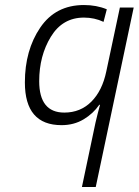

<svg xmlns="http://www.w3.org/2000/svg" viewBox="-20 -744 552 764"><path d="M361 0 512 -714H457L403 -460Q387 -383 343.5 -339.5Q300 -296 236 -296Q136 -296 136 -421Q136 -522 182.5 -598Q229 -674 314 -674Q356 -674 392 -657L405 -707Q364 -724 314 -724Q201 -724 140 -634Q79 -544 79 -416Q79 -246 225 -246Q274 -246 312.5 -269Q351 -292 375 -327H378Q373 -308 368.5 -291Q364 -274 360 -256L306 0Z"/></svg>

Font: Noto Sans UI SemiCondensed Light
Style: Italic
Weight: 300
Width: 4
Designer: Monotype Design Team
Foundry: Monotype Imaging Inc.
Version: 1.001